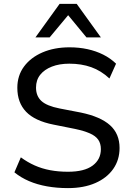

<svg xmlns="http://www.w3.org/2000/svg" viewBox="-20 -957 679 986"><path d="M329 9Q272 9 221.5 0Q171 -9 129 -27Q87 -45 54 -72L87 -149Q121 -124 158 -107.5Q195 -91 237.5 -83Q280 -75 329 -75Q413 -75 455.5 -106.5Q498 -138 498 -191Q498 -220 484.5 -239.5Q471 -259 441.5 -272Q412 -285 365 -295L255 -317Q159 -336 114 -383Q69 -430 69 -506Q69 -569 103.5 -615.5Q138 -662 198.5 -688Q259 -714 337 -714Q386 -714 429.5 -704.5Q473 -695 510 -676.5Q547 -658 576 -630L542 -554Q499 -594 448.5 -612Q398 -630 336 -630Q285 -630 246.5 -615Q208 -600 186.5 -573Q165 -546 165 -507Q165 -464 192.5 -438.5Q220 -413 286 -400L395 -379Q496 -358 545 -314Q594 -270 594 -197Q594 -136 561.5 -89.5Q529 -43 469.5 -17Q410 9 329 9ZM162 -765 286 -937H374L498 -765H424L330 -879L235 -765Z"/></svg>

Font: Nunito Sans 10pt Medium
Style: Regular
Weight: 500
Designer: Vernon Adams
Foundry: Vernon Adams
Version: Version 3.101;gftools[0.9.27]